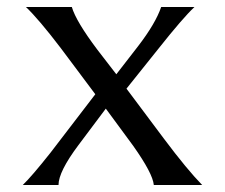

<svg xmlns="http://www.w3.org/2000/svg" viewBox="-20 -528 642 548"><path d="M185 -508Q197 -467 258 -386L312 -316L374 -396Q424 -461 440 -508H535Q502 -477 433 -390L341 -275L448 -132Q514 -44 557 0H419Q416 -33 360 -112L282 -218L204 -114Q147 -38 147 0H45Q71 -25 124 -92L252 -259L154 -390Q90 -474 54 -508Z"/></svg>

Font: Coconat
Style: Regular
Weight: 400
Designer: Sara Lavazza
Foundry: Collletttivo
Version: Version 1.000;Glyphs 3.2 (3217)